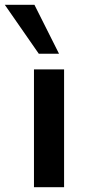

<svg xmlns="http://www.w3.org/2000/svg" viewBox="-76 -777 351 797"><path d="M65 0V-489H190V0ZM85 -554 -56 -757H67L169 -554Z"/></svg>

Font: Nunito Sans 12pt ExtraLight
Style: Bold
Weight: 700
Version: Version 3.101;gftools[0.9.27]